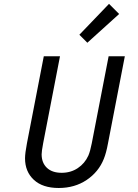

<svg xmlns="http://www.w3.org/2000/svg" viewBox="-20 -956 707 987"><path d="M540.4 -936.2 592.4 -884.1 429 -736.3 388 -777.3ZM535.2 -219.4ZM194 -162.8Q194 -119.1 221 -93.4Q248 -67.7 296.9 -67.7Q343.8 -67.7 379.9 -91.8Q416 -115.9 434.2 -156.2Q444 -179 451.8 -219.4L538.4 -666.7H621.7L535.2 -219.4Q526 -169.3 513.7 -139.3Q487 -72.3 425.5 -30.9Q363.9 10.4 281.9 10.4Q199.2 10.4 154 -31.6Q108.7 -73.6 108.7 -141.9Q108.7 -168 118.5 -219.4L205.1 -666.7H288.4L201.8 -219.4Q194 -177.7 194 -162.8ZM201.8 -219.4Z"/></svg>

Font: Monoid
Style: Italic
Weight: 400
Width: 4
Italic angle: -11°
Monospace: yes
Version: Version 0.61